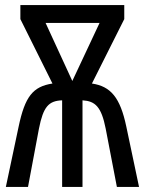

<svg xmlns="http://www.w3.org/2000/svg" viewBox="-20 -734 570 754"><path d="M53 -236 3 0H90L133 -229C150 -315 171 -338 224 -340V0H304V-340C354 -337 378 -315 395 -229L439 0H526L476 -237C452 -351 415 -395 341 -406L468 -659V-714H60V-659L186 -406C109 -394 78 -355 53 -236ZM264 -416 159 -644H371Z"/></svg>

Font: Noto Sans Mono Condensed
Style: Regular
Weight: 400
Width: 3
Designer: Monotype Design Team
Foundry: Monotype Imaging Inc.
Version: Version 2.014